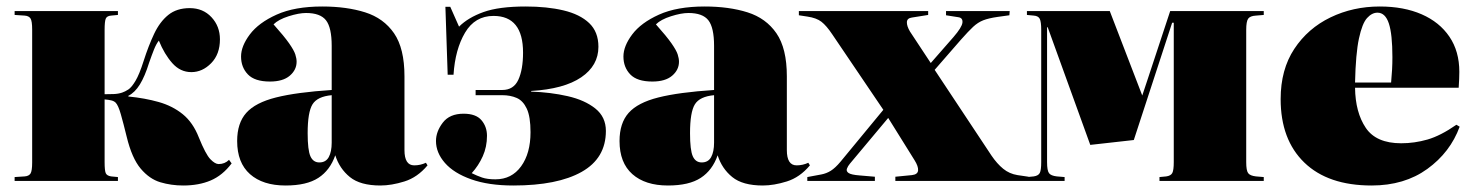

<svg xmlns="http://www.w3.org/2000/svg" viewBox="-20 -557 4535 591"><path d="M544 14Q507 14 473.5 4Q440 -6 413 -38Q386 -70 370 -136Q360 -177 352 -205Q344 -233 336 -241Q331 -246 322.5 -248Q314 -250 302 -251V-58Q302 -32 305.5 -24Q309 -16 322 -14L343 -12V0H25V-12L56 -14Q69 -15 74 -23Q79 -31 79 -57V-466Q79 -492 74 -500Q69 -508 56 -509L25 -511V-523H343V-511L322 -509Q309 -508 305.5 -499.5Q302 -491 302 -465V-267Q316 -267 330 -267.5Q344 -268 356 -272Q365 -275 375 -281.5Q385 -288 397 -308Q409 -328 422 -369Q437 -416 454.5 -453Q472 -490 498 -511Q524 -532 564 -532Q605 -532 631 -504Q657 -476 657 -436Q657 -390 630 -362.5Q603 -335 569 -335Q535 -335 510.5 -362.5Q486 -390 469 -432Q461 -422 454 -404.5Q447 -387 439 -364Q426 -322 410.5 -297Q395 -272 375 -262V-260Q426 -255 468.5 -243Q511 -231 542.5 -205.5Q574 -180 592 -134Q613 -82 627.5 -67Q642 -52 653 -52Q672 -52 685 -65L693 -54Q665 -17 628.5 -1.5Q592 14 544 14Z M859 14Q789 14 749.5 -21Q710 -56 710 -123Q710 -178 738 -209.5Q766 -241 829.5 -257Q893 -273 1001 -280V-416Q1001 -472 983.5 -494.5Q966 -517 922 -517Q900 -517 868.5 -507Q837 -497 822 -482Q855 -445 870 -423.5Q885 -402 889 -389.5Q893 -377 893 -367Q893 -342 872 -324Q851 -306 811 -306Q764 -306 743 -328Q722 -350 722 -383Q722 -415 749 -451Q776 -487 831.5 -512Q887 -537 972 -537Q1047 -537 1104 -519Q1161 -501 1193 -454.5Q1225 -408 1225 -322V-95Q1225 -48 1255 -48Q1274 -48 1291 -56L1296 -48Q1265 -11 1225 1.5Q1185 14 1151 14Q1089 14 1057 -12Q1025 -38 1012 -79Q996 -33 960 -9.5Q924 14 859 14ZM963 -57Q983 -57 992 -73.5Q1001 -90 1001 -118V-264Q957 -260 942 -236Q927 -212 927 -147Q927 -95 935.5 -76Q944 -57 963 -57Z M1560 14Q1484 14 1430.5 -5Q1377 -24 1349.5 -55.5Q1322 -87 1322 -123Q1322 -152 1343 -179.5Q1364 -207 1407 -207Q1445 -207 1462 -187Q1479 -167 1479 -139Q1479 -105 1466 -76Q1453 -47 1432 -24Q1448 -16 1464 -10.5Q1480 -5 1505 -5Q1555 -5 1584 -45Q1613 -85 1613 -150Q1613 -198 1601.5 -222.5Q1590 -247 1570.5 -255.5Q1551 -264 1526 -264H1444V-280H1526Q1561 -280 1575.5 -311.5Q1590 -343 1590 -395Q1590 -508 1499 -508Q1442 -508 1411.5 -456.5Q1381 -405 1376 -327H1358L1351 -536H1366L1393 -475Q1421 -503 1468.5 -520Q1516 -537 1598 -537Q1664 -537 1714.5 -525Q1765 -513 1793.5 -486Q1822 -459 1822 -413Q1822 -355 1769 -319Q1716 -283 1615 -277V-275Q1675 -273 1727.5 -261Q1780 -249 1812.5 -223Q1845 -197 1845 -154Q1845 -70 1770.5 -28Q1696 14 1560 14Z M2036 14Q1966 14 1926.5 -21Q1887 -56 1887 -123Q1887 -178 1915 -209.5Q1943 -241 2006.5 -257Q2070 -273 2178 -280V-416Q2178 -472 2160.5 -494.5Q2143 -517 2099 -517Q2077 -517 2045.5 -507Q2014 -497 1999 -482Q2032 -445 2047 -423.5Q2062 -402 2066 -389.5Q2070 -377 2070 -367Q2070 -342 2049 -324Q2028 -306 1988 -306Q1941 -306 1920 -328Q1899 -350 1899 -383Q1899 -415 1926 -451Q1953 -487 2008.5 -512Q2064 -537 2149 -537Q2224 -537 2281 -519Q2338 -501 2370 -454.5Q2402 -408 2402 -322V-95Q2402 -48 2432 -48Q2451 -48 2468 -56L2473 -48Q2442 -11 2402 1.5Q2362 14 2328 14Q2266 14 2234 -12Q2202 -38 2189 -79Q2173 -33 2137 -9.5Q2101 14 2036 14ZM2140 -57Q2160 -57 2169 -73.5Q2178 -90 2178 -118V-264Q2134 -260 2119 -236Q2104 -212 2104 -147Q2104 -95 2112.5 -76Q2121 -57 2140 -57Z M2465 0V-12L2508 -20Q2524 -23 2537.5 -31.5Q2551 -40 2567 -59L2699 -219L2542 -451Q2524 -478 2508.5 -490Q2493 -502 2465 -506L2439 -510V-523H2837V-511L2787 -503Q2772 -501 2771.5 -489Q2771 -477 2781 -460L2845 -363L2915 -443Q2941 -473 2942.5 -487.5Q2944 -502 2930 -504L2892 -510V-523H3088L3087 -510L3051 -505Q3023 -501 3006.5 -494.5Q2990 -488 2975.5 -474.5Q2961 -461 2938 -435L2857 -342L3032 -78Q3049 -53 3068 -37.5Q3087 -22 3112 -18L3146 -13V0H2736V-13L2787 -18Q2805 -20 2806 -32.5Q2807 -45 2795 -64L2714 -194L2596 -53Q2590 -46 2587 -38Q2584 -30 2592 -24.5Q2600 -19 2626 -17L2673 -13V0Z M3141 0V-12L3162 -14Q3176 -16 3180.5 -24.5Q3185 -33 3185 -58V-465Q3185 -490 3180.5 -499Q3176 -508 3162 -509L3141 -511V-523H3396L3496 -263L3511 -308L3582 -523H3870V-511L3846 -509Q3828 -508 3822 -499.5Q3816 -491 3816 -465V-58Q3816 -32 3822 -24Q3828 -16 3846 -14L3870 -12V0H3549V-12L3570 -14Q3584 -16 3588.5 -24.5Q3593 -33 3593 -58V-487H3588L3470 -126L3336 -111L3205 -473H3203V-58Q3203 -32 3209 -24Q3215 -16 3233 -14L3257 -12V0Z M4202 14Q4068 14 3995 -56.5Q3922 -127 3922 -252Q3922 -343 3964 -406.5Q4006 -470 4075.5 -503.5Q4145 -537 4227 -537Q4301 -537 4356 -513Q4411 -489 4441.5 -444Q4472 -399 4472 -336Q4472 -326 4471.5 -314Q4471 -302 4470 -287H4151Q4152 -211 4184 -163.5Q4216 -116 4293 -116Q4334 -116 4374 -127.5Q4414 -139 4463 -173L4473 -167Q4444 -88 4373.5 -37Q4303 14 4202 14ZM4151 -303H4262Q4264 -324 4265 -343Q4266 -362 4266 -381Q4266 -452 4255 -485Q4244 -518 4220 -518Q4203 -518 4188 -501.5Q4173 -485 4163 -438.5Q4153 -392 4151 -303Z"/></svg>

Font: Display Black
Style: Regular
Weight: 900
Designer: Latin by Veronika Burian and Jose Scaglione. Greek by Irene Vlachou. Cyrillic by Vera Evstafieva.
Foundry: TypeTogether
Version: Version 3.002